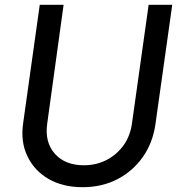

<svg xmlns="http://www.w3.org/2000/svg" viewBox="-20 -765 746 797"><path d="M323 12Q240 12 181 -22.5Q122 -57 93.5 -117Q65 -177 76 -253L145 -745H244L176 -252Q165 -175 207.5 -127Q250 -79 328 -79Q380 -79 422.5 -101Q465 -123 493 -162Q521 -201 528 -254L597 -745H695L625 -248Q614 -172 573 -113.5Q532 -55 468 -21.5Q404 12 323 12Z"/></svg>

Font: Plus Jakarta Sans Medium
Style: Italic
Weight: 500
Italic angle: -8°
Designer: Gumpita Rahayu
Foundry: Tokotype
Version: Version 2.071; ttfautohint (v1.8.4.7-5d5b);gftools[0.9.29]